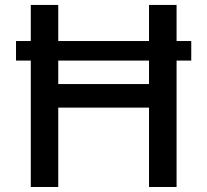

<svg xmlns="http://www.w3.org/2000/svg" viewBox="-20 -747 828 767"><path d="M744 -583.1V-505H44V-583.1ZM103 0V-727.3H212.7V-411.2H575.3V-727.3H685.4V0H575.3V-317.1H212.7V0Z"/></svg>

Font: InterMG Medium
Style: Regular
Weight: 500
Designer: Rasmus Andersson
Foundry: rsms
Version: Version 3.019;December 26, 2023;FontCreator 15.0.0.2955 64-b